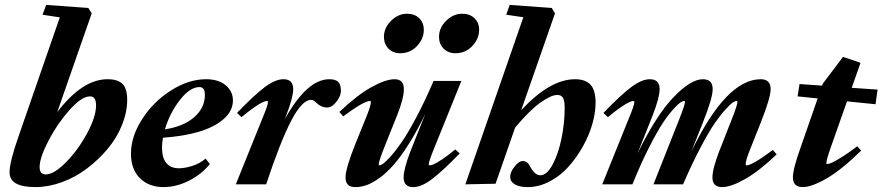

<svg xmlns="http://www.w3.org/2000/svg" viewBox="-20 -745 3567 776"><path d="M123 11.2Q18.6 11.2 18.6 -48.3Q18.6 -91.3 56.6 -198.7L221.7 -674.8L151.9 -685.5L166.5 -725.1L336.9 -712.9L350.6 -690.9L211.4 -292Q313 -424.8 414.6 -424.8Q456.5 -424.8 475.3 -405.5Q494.1 -386.2 494.1 -342.3Q494.1 -292 473.1 -239.7Q452.1 -187.5 415 -143.3Q377.9 -99.1 331.5 -64Q285.2 -28.8 230.5 -8.8Q175.8 11.2 123 11.2ZM165 -40Q198.2 -40 247.1 -89.6Q295.9 -139.2 332 -206.3Q368.2 -273.4 368.2 -319.3Q368.2 -355.5 343.8 -355.5Q309.6 -355.5 260.3 -299.8Q210.9 -244.1 175.5 -175.5Q140.1 -106.9 140.1 -69.8Q140.1 -40 165 -40Z M641.1 11.2Q582 11.2 545.7 -24.7Q509.3 -60.5 509.3 -123.5Q509.3 -193.4 554.7 -263.9Q600.1 -334.5 671.4 -379.6Q742.7 -424.8 813 -424.8Q862.3 -424.8 891.8 -400.6Q921.4 -376.5 921.4 -338.9Q921.4 -295.9 882.8 -262.9Q844.2 -230 781.7 -211.9Q719.2 -193.8 638.7 -188.5Q634.8 -166.5 634.8 -148.4Q634.8 -106.9 652.3 -85.9Q669.9 -64.9 703.1 -64.9Q727.1 -64.9 757.3 -74.5Q787.6 -84 811 -104L828.1 -82Q794.4 -40 743.2 -14.4Q691.9 11.2 641.1 11.2ZM786.1 -393.1Q748 -393.1 707.3 -341.1Q666.5 -289.1 646.5 -222.2Q722.2 -233.9 765.1 -271.5Q808.1 -309.1 808.1 -361.8Q808.1 -393.1 786.1 -393.1Z M933.1 0 1040 -265.1Q1063 -319.8 1063 -332.5Q1063 -336.9 1059.1 -336.9Q1053.2 -336.9 1042 -332Q1030.8 -327.1 1007.6 -311.3Q984.4 -295.4 956.1 -271.5L938 -288.6Q1007.3 -360.8 1050 -392.8Q1092.8 -424.8 1125.5 -424.8Q1165 -424.8 1165 -384.8Q1165 -351.1 1136.7 -278.3L1130.9 -263.2Q1220.7 -424.8 1311 -424.8Q1335.9 -424.8 1346.9 -414.1Q1357.9 -403.3 1357.9 -377.9Q1357.9 -356.9 1339.6 -333.7Q1321.3 -310.5 1302.7 -310.5Q1277.3 -310.5 1256.8 -331.1Q1247.1 -341.3 1236.8 -341.3Q1201.2 -341.3 1157.2 -257.6Q1113.3 -173.8 1055.7 0Z M1820.3 -529.8Q1791.5 -529.8 1772.9 -548.6Q1754.4 -567.4 1754.4 -596.2Q1754.4 -632.8 1783.2 -661.1Q1812 -689.5 1848.1 -689.5Q1878.9 -689.5 1897.7 -671.4Q1916.5 -653.3 1916.5 -624.5Q1916.5 -588.4 1888.9 -559.1Q1861.3 -529.8 1820.3 -529.8ZM1597.2 -529.8Q1568.4 -529.8 1550 -548.6Q1531.7 -567.4 1531.7 -596.2Q1531.7 -632.3 1560.5 -660.9Q1589.4 -689.5 1625 -689.5Q1655.8 -689.5 1674.3 -671.4Q1692.9 -653.3 1692.9 -624.5Q1692.9 -588.4 1665.5 -559.1Q1638.2 -529.8 1597.2 -529.8ZM1415.5 11.2Q1376.5 11.2 1376.5 -27.8Q1376.5 -64 1417.5 -166.5L1460.9 -273.4Q1479 -318.4 1479 -333Q1479 -336.9 1475.1 -336.9Q1451.2 -336.9 1367.2 -274.9L1351.6 -292.5Q1423.3 -360.8 1481.2 -392.8Q1539.1 -424.8 1574.7 -424.8Q1612.3 -424.8 1612.3 -384.8Q1612.3 -346.7 1584 -276.4L1532.7 -148.4Q1510.7 -92.3 1510.7 -80.6Q1510.7 -76.7 1514.6 -76.7Q1518.6 -76.7 1528.8 -83.7Q1539.1 -90.8 1559.6 -113.8Q1580.1 -136.7 1604.2 -171.6Q1628.4 -206.5 1662.8 -271.2Q1697.3 -335.9 1732.4 -418H1844.7L1735.8 -148.4Q1712.9 -92.8 1712.9 -81.1Q1712.9 -76.7 1716.8 -76.7Q1722.7 -76.7 1733.9 -81.5Q1745.1 -86.4 1768.3 -101.8Q1791.5 -117.2 1819.8 -141.1L1837.9 -125Q1769 -53.7 1726.1 -21.2Q1683.1 11.2 1650.4 11.2Q1611.3 11.2 1611.3 -27.8Q1611.3 -62.5 1639.6 -135.3L1699.2 -285.2Q1666.5 -217.3 1633.5 -165Q1600.6 -112.8 1571.8 -79.8Q1543 -46.9 1514.4 -26.1Q1485.8 -5.4 1462.4 2.9Q1439 11.2 1415.5 11.2Z M1860.8 0 2095.2 -675.3 2025.9 -685.5 2040 -725.1 2210 -712.9 2223.1 -690.9 2086.4 -299.3Q2202.6 -424.8 2304.2 -424.8Q2346.2 -424.8 2366.7 -402.6Q2387.2 -380.4 2387.2 -329.6Q2387.2 -290 2374 -243.7Q2360.8 -197.3 2335.4 -152.3Q2310.1 -107.4 2277.3 -70.8Q2244.6 -34.2 2201.2 -11.5Q2157.7 11.2 2112.8 11.2Q2079.1 11.2 2060.5 0Q2042 -11.2 2042 -29.8Q2042 -49.3 2059.6 -71.8Q2077.1 -94.2 2093.8 -94.2Q2101.6 -94.2 2109.1 -89.1Q2116.7 -84 2120.6 -75.7Q2140.6 -36.6 2163.6 -36.6Q2189.9 -36.6 2213.1 -79.3Q2236.3 -122.1 2249.3 -184.8Q2262.2 -247.6 2262.2 -308.6Q2262.2 -319.3 2261.5 -326.7Q2260.7 -334 2258.1 -343Q2255.4 -352.1 2248.8 -356.7Q2242.2 -361.3 2232.4 -361.3Q2207.5 -361.3 2163.8 -330.1Q2120.1 -298.8 2062 -229.5L1982.9 -2.4Z M2414.1 0 2521 -265.1Q2543.9 -319.8 2543.9 -332.5Q2543.9 -336.9 2540 -336.9Q2534.2 -336.9 2522.9 -332Q2511.7 -327.1 2488.5 -311.3Q2465.3 -295.4 2437 -271.5L2418.9 -288.6Q2488.3 -360.8 2531 -392.8Q2573.7 -424.8 2606.4 -424.8Q2646 -424.8 2646 -384.8Q2646 -351.1 2617.7 -278.3L2556.6 -124.5Q2631.8 -278.8 2701.9 -351.8Q2772 -424.8 2820.8 -424.8Q2860.4 -424.8 2860.4 -384.8Q2860.4 -348.1 2819.8 -247.1L2774.4 -132.8Q2915 -424.8 3054.7 -424.8Q3094.7 -424.8 3094.7 -384.8Q3094.7 -350.1 3053.7 -247.1L3011.2 -140.1Q2993.7 -96.7 2993.7 -80.6Q2993.7 -76.7 2997.6 -76.7Q3020 -76.7 3103.5 -138.7L3119.1 -121.1Q3047.4 -52.7 2990.5 -20.8Q2933.6 11.2 2898.9 11.2Q2859.4 11.2 2859.4 -27.8Q2859.4 -63 2888.2 -137.2L2938.5 -265.1Q2960.4 -321.3 2960.4 -333Q2960.4 -336.9 2956.5 -336.9Q2952.1 -336.9 2942.9 -331.3Q2933.6 -325.7 2913.6 -304.2Q2893.6 -282.7 2869.9 -248.8Q2846.2 -214.8 2811.8 -149.7Q2777.3 -84.5 2740.7 0H2621.1L2726.1 -265.1Q2748.5 -322.3 2748.5 -333Q2748.5 -336.9 2744.6 -336.9Q2740.2 -336.9 2731 -331.3Q2721.7 -325.7 2701.9 -304.2Q2682.1 -282.7 2659.4 -248.8Q2636.7 -214.8 2603.5 -149.7Q2570.3 -84.5 2536.1 0Z M3224.1 11.2Q3184.6 11.2 3184.6 -28.8Q3184.6 -60.5 3211.9 -137.7L3284.7 -347.2L3203.6 -355.5L3211.4 -405.3L3302.7 -398.9L3305.7 -407.2L3387.2 -515.1L3458 -491.2L3422.4 -390.1L3526.9 -382.8L3518.6 -323.7L3403.3 -335.4L3336.4 -145.5Q3319.8 -98.1 3319.8 -85.4Q3319.8 -82 3323.7 -82Q3329.6 -82 3342.5 -87.6Q3355.5 -93.3 3382.8 -110.4Q3410.2 -127.4 3444.8 -153.8L3460.4 -136.2Q3381.3 -58.6 3320.8 -23.7Q3260.3 11.2 3224.1 11.2Z"/></svg>

Font: Elstob 18pt ExtraBold
Style: Italic
Weight: 800
Italic angle: -20°
Designer: Peter S. Baker
Version: Version 1.015